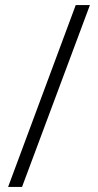

<svg xmlns="http://www.w3.org/2000/svg" viewBox="-20 -736 386 758"><path d="M335 -716H279L12 2H67Z"/></svg>

Font: Noto Sans Thai Looped UI Condensed Light
Style: Regular
Weight: 300
Width: 3
Designer: Cadson Demak Team
Foundry: Cadson Demak Co., Ltd.
Version: Version 1.000